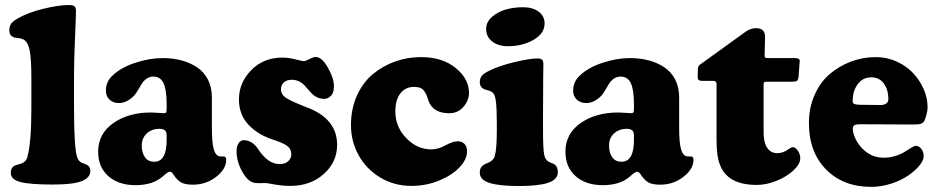

<svg xmlns="http://www.w3.org/2000/svg" viewBox="-20 -728 3740 765"><path d="M105 -295.4V-418.5Q105 -494.6 97.9 -528.6Q90.8 -562.5 72.3 -571.3Q65.4 -574.2 59.3 -575.4Q53.2 -576.7 47.4 -577.1Q41.5 -577.6 38.6 -578.1Q17.1 -584.5 17.1 -606.9Q17.1 -623 24.2 -633.1Q31.2 -643.1 47.9 -652.8Q87.4 -676.8 150.1 -692.4Q212.9 -708 255.4 -708Q269.5 -708 276.1 -703.1Q282.7 -698.2 282.7 -684.6Q282.7 -663.1 278.8 -575.7Q274.9 -488.3 274.9 -425.8V-301.8Q274.9 -136.2 287.6 -101.1Q292.5 -85.9 305.7 -79.6Q307.6 -78.6 316.7 -75.2Q325.7 -71.8 329.6 -69.3Q339.8 -62.5 339.8 -46.4Q339.8 -20 305.7 -6.3Q271.5 7.3 190.4 7.3Q100.1 7.3 61.5 -2.7Q22.9 -12.7 22.9 -39.6Q22.9 -61.5 40.5 -68.8Q44.9 -70.8 54.2 -73.2Q63.5 -75.7 66.9 -77.1Q84 -84 88.9 -101.6Q105 -160.2 105 -295.4Z M401.9 -367.2Q401.9 -402.3 428.2 -426.8Q461.4 -459 518.8 -477.8Q576.2 -496.6 628.4 -496.6Q668.5 -496.6 702.6 -487.5Q736.8 -478.5 764.6 -460.2Q792.5 -441.9 808.3 -411.1Q824.2 -380.4 824.2 -339.8V-219.7Q824.2 -157.7 832 -132.3Q839.8 -106.9 855.5 -105Q858.9 -104.5 864.5 -104.5Q870.1 -104.5 872.1 -104.5Q881.3 -103.5 881.3 -91.3Q881.3 -54.7 841.3 -23.4Q801.3 7.8 748.5 7.8Q719.7 7.8 703.4 -0.2Q687 -8.3 670.9 -32.7Q664.1 -43.9 657.2 -43.9Q648.9 -43.9 628.9 -25.4Q589.4 9.8 520 9.8Q452.6 9.8 411.9 -25.9Q371.1 -61.5 371.1 -124Q371.1 -194.8 431.2 -237.3Q491.2 -279.8 582 -279.8Q593.3 -279.8 611.8 -278.3Q630.4 -276.9 633.8 -276.9Q640.1 -276.9 642.1 -280.5Q644 -284.2 644 -295.9V-312Q644 -369.1 631.8 -396Q619.6 -422.9 590.8 -422.9Q568.4 -422.9 550.3 -402.3Q547.4 -398.9 534.4 -376.7Q521.5 -354.5 514.6 -347.2Q485.8 -317.4 453.6 -317.4Q431.6 -317.4 416.7 -330.6Q401.9 -343.8 401.9 -367.2ZM644 -170.4V-188Q644 -203.1 637.2 -208.5Q629.4 -214.8 615.7 -214.8Q585 -214.8 564.9 -196.5Q544.9 -178.2 544.9 -147.9Q544.9 -119.1 557.6 -101.3Q570.3 -83.5 594.7 -83.5Q644 -83.5 644 -170.4Z M1006.3 -137.2Q1046.4 -74.2 1093.8 -74.2Q1116.2 -74.2 1128.4 -85.7Q1140.6 -97.2 1140.6 -112.8Q1140.6 -133.8 1125.2 -146Q1109.9 -158.2 1064 -172.9Q1005.9 -192.4 969 -232.2Q932.1 -272 932.1 -332Q932.1 -398.4 981 -448.5Q1029.8 -498.5 1105.5 -498.5Q1128.9 -498.5 1157 -491.5Q1185.1 -484.4 1189.5 -484.4Q1197.8 -484.4 1213.1 -492.7Q1228.5 -501 1237.8 -501Q1262.2 -501 1286.4 -458.7Q1310.5 -416.5 1310.5 -383.8Q1310.5 -358.9 1298.8 -346.4Q1287.1 -334 1271.5 -334Q1246.6 -334 1226.1 -351.6Q1220.7 -356.4 1208.5 -370.6Q1196.3 -384.8 1193.4 -387.7Q1171.9 -410.2 1141.6 -410.2Q1122.6 -410.2 1111.1 -399.7Q1099.6 -389.2 1099.6 -372.6Q1099.6 -352.1 1118.4 -338.9Q1137.2 -325.7 1199.7 -301.3Q1323.2 -256.3 1323.2 -150.9Q1323.2 -82 1270 -34.7Q1216.8 12.7 1136.7 12.7Q1118.2 12.7 1100.6 10.7Q1083 8.8 1066.2 5.6Q1049.3 2.4 1045.4 2Q1030.3 1 1019.3 1.7Q1008.3 2.4 997.1 1Q985.8 -0.5 977.1 -6.3Q956.5 -19.5 939.5 -54.7Q922.4 -89.8 922.4 -125.5Q922.4 -144 930.2 -156.7Q938 -169.4 951.2 -169.4Q982.9 -169.4 1006.3 -137.2Z M1657.2 -500.5Q1742.2 -500.5 1795.4 -457.3Q1848.6 -414.1 1848.6 -357.4Q1848.6 -328.1 1826.7 -302.5Q1804.7 -276.9 1770 -276.9Q1704.6 -276.9 1687 -327.1Q1682.6 -341.8 1680.2 -347.7Q1677.7 -353.5 1671.4 -363.5Q1665 -373.5 1654.8 -377.7Q1644.5 -381.8 1629.9 -381.8Q1595.7 -381.8 1575.4 -356.2Q1555.2 -330.6 1555.2 -283.2Q1555.2 -223.1 1598.4 -178Q1641.6 -132.8 1699.2 -132.8Q1725.6 -132.8 1754.9 -148.9Q1784.2 -165 1803.7 -165Q1820.3 -165 1830.6 -154.8Q1840.8 -144.5 1840.8 -124Q1840.8 -94.2 1812.5 -63Q1784.2 -31.7 1731.7 -9.5Q1679.2 12.7 1618.7 12.7Q1550.3 12.7 1494.6 -21Q1439 -54.7 1408.7 -109.9Q1378.4 -165 1378.4 -229.5Q1378.4 -294.4 1402.1 -346.9Q1425.8 -399.4 1465.3 -432.4Q1504.9 -465.3 1554.2 -482.9Q1603.5 -500.5 1657.2 -500.5Z M1917 -612.8Q1917 -640.6 1940.7 -661.1Q1964.4 -681.6 1996.6 -690.4Q2028.8 -699.2 2063.5 -699.2Q2103.5 -699.2 2126.7 -681.2Q2149.9 -663.1 2149.9 -634.8Q2149.9 -594.7 2106 -569.3Q2062 -543.9 2002.4 -543.9Q1965.8 -543.9 1941.4 -562.5Q1917 -581.1 1917 -612.8ZM1959.5 -208V-237.8Q1959.5 -293 1956.1 -322.3Q1952.6 -351.6 1942.4 -359.9Q1935.1 -365.2 1922.1 -368.7Q1909.2 -372.1 1906.2 -374Q1891.6 -383.3 1891.6 -399.4Q1891.6 -418.9 1903.3 -429.9Q1915 -440.9 1950.2 -455.6Q1984.9 -470.2 2039.1 -482.7Q2093.3 -495.1 2121.6 -495.1Q2134.8 -495.1 2139.9 -490.2Q2145 -485.4 2145 -472.2Q2145 -464.8 2144.3 -411.9Q2143.6 -358.9 2143.6 -282.2V-210.4Q2143.6 -131.8 2148.4 -111.3Q2151.9 -92.3 2165 -84.5Q2169.4 -81.5 2177.7 -78.4Q2186 -75.2 2190.4 -72.3Q2202.6 -62.5 2202.6 -42Q2202.6 -12.7 2164.3 0.2Q2126 13.2 2048.8 13.2Q1969.7 13.2 1930.7 1Q1891.6 -11.2 1891.6 -40Q1891.6 -59.6 1903.3 -68.4Q1907.7 -72.3 1918.2 -76.7Q1928.7 -81.1 1931.2 -82.5Q1946.8 -91.3 1951.2 -105.5Q1959.5 -133.8 1959.5 -208Z M2263.7 -367.2Q2263.7 -402.3 2290 -426.8Q2323.2 -459 2380.6 -477.8Q2438 -496.6 2490.2 -496.6Q2530.3 -496.6 2564.5 -487.5Q2598.6 -478.5 2626.5 -460.2Q2654.3 -441.9 2670.2 -411.1Q2686 -380.4 2686 -339.8V-219.7Q2686 -157.7 2693.8 -132.3Q2701.7 -106.9 2717.3 -105Q2720.7 -104.5 2726.3 -104.5Q2731.9 -104.5 2733.9 -104.5Q2743.2 -103.5 2743.2 -91.3Q2743.2 -54.7 2703.1 -23.4Q2663.1 7.8 2610.4 7.8Q2581.5 7.8 2565.2 -0.2Q2548.8 -8.3 2532.7 -32.7Q2525.9 -43.9 2519 -43.9Q2510.7 -43.9 2490.7 -25.4Q2451.2 9.8 2381.8 9.8Q2314.5 9.8 2273.7 -25.9Q2232.9 -61.5 2232.9 -124Q2232.9 -194.8 2293 -237.3Q2353 -279.8 2443.8 -279.8Q2455.1 -279.8 2473.6 -278.3Q2492.2 -276.9 2495.6 -276.9Q2502 -276.9 2503.9 -280.5Q2505.9 -284.2 2505.9 -295.9V-312Q2505.9 -369.1 2493.7 -396Q2481.4 -422.9 2452.6 -422.9Q2430.2 -422.9 2412.1 -402.3Q2409.2 -398.9 2396.2 -376.7Q2383.3 -354.5 2376.5 -347.2Q2347.7 -317.4 2315.4 -317.4Q2293.5 -317.4 2278.6 -330.6Q2263.7 -343.8 2263.7 -367.2ZM2505.9 -170.4V-188Q2505.9 -203.1 2499 -208.5Q2491.2 -214.8 2477.5 -214.8Q2446.8 -214.8 2426.8 -196.5Q2406.7 -178.2 2406.7 -147.9Q2406.7 -119.1 2419.4 -101.3Q2432.1 -83.5 2456.5 -83.5Q2505.9 -83.5 2505.9 -170.4Z M3022.5 -200.2Q3022.5 -160.6 3036.6 -139.2Q3050.8 -117.7 3077.1 -117.7Q3100.1 -117.7 3121.1 -133.3Q3133.3 -141.6 3139.2 -141.6Q3149.4 -141.6 3158.9 -127.7Q3168.5 -113.8 3168.5 -97.7Q3168.5 -74.7 3142.3 -49.8Q3116.2 -24.9 3075.2 -8.1Q3034.2 8.8 2995.1 8.8Q2877 8.8 2847.7 -73.7Q2835 -105 2835 -170.9V-393.1Q2835 -405.8 2823.2 -405.8H2778.3Q2767.6 -405.8 2763.7 -409.4Q2759.8 -413.1 2759.8 -420.4Q2759.8 -441.9 2760.7 -455.6Q2761.7 -465.3 2769.5 -470.7L2950.7 -601.6Q2970.2 -615.7 2993.2 -615.7Q3028.3 -615.7 3028.3 -580.6Q3028.3 -567.4 3027.3 -538.6Q3026.4 -509.8 3026.4 -507.8Q3026.4 -500 3029.1 -498.3Q3031.7 -496.6 3040.5 -496.6H3142.6Q3156.2 -496.6 3161.4 -494.1Q3166.5 -491.7 3166.5 -483.4Q3166.5 -482.9 3165.5 -473.1L3162.1 -425.3Q3160.6 -409.2 3155.3 -405.8Q3149.9 -402.3 3133.3 -402.3H3032.2Q3026.4 -402.3 3024.4 -400.1Q3022.5 -397.9 3022.5 -392.6Z M3469.7 -500.5Q3514.2 -500.5 3553.5 -482.4Q3592.8 -464.4 3619.1 -435.8Q3645.5 -407.2 3660.6 -372.1Q3675.8 -336.9 3675.8 -302.7Q3675.8 -286.1 3670.9 -269Q3666 -252 3662.1 -245.1Q3657.2 -237.8 3648.7 -234.9Q3640.1 -231.9 3616.7 -231.9L3406.2 -232.9Q3390.6 -232.9 3384.3 -229Q3377.9 -225.1 3377.9 -215.8Q3377.9 -203.1 3382.3 -190.4Q3395.5 -152.3 3427 -126Q3458.5 -99.6 3502 -99.6Q3525.4 -99.6 3548.3 -106.9Q3571.3 -114.3 3585 -123.3Q3598.6 -132.3 3611.1 -139.6Q3623.5 -147 3628.9 -147Q3641.1 -147 3650.6 -135.3Q3660.2 -123.5 3660.2 -105.5Q3660.2 -88.9 3642.8 -67.9Q3625.5 -46.9 3597.9 -28.1Q3570.3 -9.3 3530.8 3.7Q3491.2 16.6 3451.2 16.6Q3339.8 16.6 3271.5 -52.7Q3203.1 -122.1 3203.1 -237.8Q3203.1 -298.8 3225.6 -349.6Q3248 -400.4 3285.6 -432.6Q3323.2 -464.8 3370.8 -482.7Q3418.5 -500.5 3469.7 -500.5ZM3488.8 -309.6Q3503.4 -309.6 3511.5 -315.7Q3519.5 -321.8 3519.5 -333Q3519.5 -370.6 3501.5 -395.3Q3483.4 -419.9 3451.7 -419.9Q3403.3 -419.9 3383.3 -365.7Q3377.4 -347.2 3377.4 -324.2Q3377.4 -315.9 3385.3 -313.2Q3393.1 -310.5 3410.2 -310.5Z"/></svg>

Font: Cooper* ExtraBold
Style: Regular
Weight: 800
Designer: Owen Earl
Foundry: indestructible type*
Version: Version 0.001